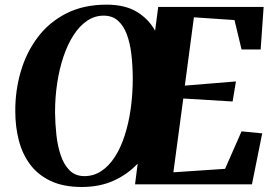

<svg xmlns="http://www.w3.org/2000/svg" viewBox="-20 -772 1143 804"><path d="M322.5 11Q246 11 192.8 -14Q139.5 -39 106.8 -82.5Q74 -126 59 -183.5Q44 -241 44 -306Q43.5 -392.5 67 -472.8Q90.5 -553 138.2 -616.2Q186 -679.5 258 -716Q330 -752.5 426 -752.5Q503 -752.5 552.5 -722.8Q602 -693 629.5 -643.5L642.5 -743H1084L1071.5 -565H991.5L962 -688L792 -699.5L754 -413.5L968 -431L954 -347L747.5 -359.5L706 -50.5L922.5 -65L991.5 -222L1078 -213.5L1035 0H545.5L556.5 -87Q514.5 -42 456 -15.5Q397.5 11 322.5 11ZM333.5 -34.5Q372.5 -34.5 404.5 -55.8Q436.5 -77 461 -115Q485.5 -153 502.2 -204.8Q519 -256.5 527.5 -317.5Q536 -378.5 536 -445.5Q535.5 -498.5 530 -545.5Q524.5 -592.5 510.8 -628.8Q497 -665 473.5 -685.8Q450 -706.5 414 -706.5Q376.5 -706.5 344.5 -684.8Q312.5 -663 287.8 -624.5Q263 -586 245.8 -534.8Q228.5 -483.5 219.5 -424Q210.5 -364.5 210.5 -302Q211 -255.5 216 -208.5Q221 -161.5 234.2 -122Q247.5 -82.5 271.5 -58.5Q295.5 -34.5 333.5 -34.5Z"/></svg>

Font: Merriweather 72pt ExtraBold
Style: Italic
Weight: 800
Italic angle: -7.8°
Version: Version 2.101